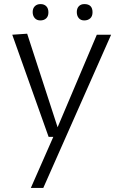

<svg xmlns="http://www.w3.org/2000/svg" viewBox="-20 -670 614 940"><path d="M40 -500 113 -505 262 -47 454 -500H524L192 250H131L241 0H218ZM177.5 -570Q160 -570 150 -581.5Q140 -593 140 -611Q140 -629 150.5 -639.5Q161 -650 178.5 -650Q196 -650 206.5 -639.5Q217 -629 217 -609.5Q217 -590 206 -580Q195 -570 177.5 -570ZM393 -650Q433 -650 433 -610Q433 -590 421.5 -580Q410 -570 392.5 -570Q375 -570 365.5 -581.5Q356 -593 356 -611Q356 -629 366 -639.5Q376 -650 393 -650Z"/></svg>

Font: Antic
Style: Regular
Weight: 400
Version: Version 1.0002